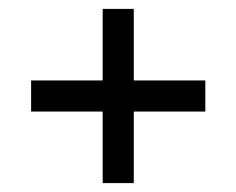

<svg xmlns="http://www.w3.org/2000/svg" viewBox="-20 -475 532 432"><path d="M211 -455H281V-294H442V-224H281V-63H211V-224H50V-294H211Z"/></svg>

Font: Sakbunderan
Style: Regular
Weight: 400
Version: Version 1.00